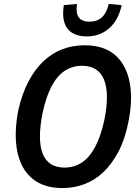

<svg xmlns="http://www.w3.org/2000/svg" viewBox="-20 -945 711 975"><path d="M297 10Q201 10 143 -39Q85 -88 67.5 -177Q50 -266 73 -386Q92 -469 124.5 -531Q157 -593 200.5 -634Q244 -675 296.5 -695Q349 -715 409 -715Q507 -715 563.5 -666.5Q620 -618 638 -529Q656 -440 631 -321Q614 -236 581 -174Q548 -112 505 -71Q462 -30 409 -10Q356 10 297 10ZM308 -94Q357 -94 396 -120Q435 -146 463.5 -199.5Q492 -253 510 -336Q537 -471 508 -541Q479 -611 396 -611Q348 -611 309 -585.5Q270 -560 242 -507Q214 -454 196 -370Q169 -234 197 -164Q225 -94 308 -94ZM420 -760Q375 -760 346 -778.5Q317 -797 306.5 -832Q296 -867 304 -919L371 -925Q364 -880 379.5 -857.5Q395 -835 435 -835Q474 -835 498 -857.5Q522 -880 532 -925L598 -919Q581 -842 534 -801Q487 -760 420 -760Z"/></svg>

Font: Nunito Sans 10pt Condensed
Style: Bold Italic
Weight: 700
Width: 3
Italic angle: -9°
Designer: Vernon Adams
Foundry: Vernon Adams
Version: Version 3.101;gftools[0.9.27]